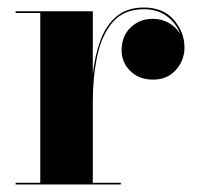

<svg xmlns="http://www.w3.org/2000/svg" viewBox="-20 -490 528 510"><path d="M21.5 -4.5H87V-455.5H21.5V-460H226.5V-292Q232 -343 247 -383.2Q262 -423.5 290 -446.8Q318 -470 362 -470Q413.5 -470 441.8 -437.2Q470 -404.5 470 -364Q470 -329.5 447 -304Q424 -278.5 387 -278.5Q349 -278.5 326 -301.5Q303 -324.5 303 -356.5Q303 -393.5 326.8 -416.8Q350.5 -440 385.5 -440Q410 -440 429 -428.8Q448 -417.5 458.5 -400.5Q448.5 -427.5 423.8 -446.5Q399 -465.5 362 -465.5Q309.5 -465.5 280 -431.8Q250.5 -398 238.5 -342Q226.5 -286 226.5 -219.5V-4.5H301V0H21.5Z"/></svg>

Font: Bodoni* 36pt
Style: Bold
Weight: 700
Version: Version 2.3